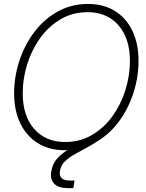

<svg xmlns="http://www.w3.org/2000/svg" viewBox="-20 -758 746 982"><path d="M311.5 10.3Q231.4 10.3 173.3 -25.9Q115.2 -62 83.7 -127.4Q52.2 -192.9 52.2 -279.8Q52.2 -364.7 78.9 -446.3Q105.5 -527.8 155.3 -593.8Q205.1 -659.7 274.7 -698.7Q344.2 -737.8 430.2 -737.8Q509.8 -737.8 567.9 -701.7Q626 -665.5 657.2 -600.1Q688.5 -534.7 688.5 -447.3Q688.5 -362.3 661.9 -280.8Q635.3 -199.2 585.9 -133.5Q536.6 -67.9 467 -28.8Q397.5 10.3 311.5 10.3ZM313.5 -31.7Q389.2 -31.7 450.4 -67.6Q511.7 -103.5 554.9 -163.3Q598.1 -223.1 621.3 -296.9Q644.5 -370.6 644.5 -446.3Q644.5 -562 585.7 -628.9Q526.9 -695.8 428.7 -695.8Q352.1 -695.8 290.8 -659.9Q229.5 -624 186 -564Q142.6 -503.9 119.4 -430.2Q96.2 -356.4 96.2 -280.8Q96.2 -165.5 154.8 -98.6Q213.4 -31.7 313.5 -31.7ZM324.7 204.1Q279.8 204.1 257.6 181.9Q235.4 159.7 242.2 119.6Q248.5 79.6 272 53.2Q295.4 26.9 329.8 6.8Q364.3 -13.2 404.3 -34.7Q444.3 -56.2 485.1 -86.2Q525.9 -116.2 562 -162.1Q598.1 -208 624.5 -277.3Q650.9 -346.7 661.6 -447.3H688.5Q680.7 -344.7 656.2 -272.2Q631.8 -199.7 596.9 -150.1Q562 -100.6 522 -68.1Q481.9 -35.6 442.6 -13.4Q403.3 8.8 369.6 26.9Q335.9 44.9 313.7 65.7Q291.5 86.4 286.6 116.2Q278.3 165.5 338.4 165.5H361.3L355 204.1Z"/></svg>

Font: Inter Display ExtraLight
Style: Italic
Weight: 200
Italic angle: -9.39999°
Designer: Rasmus Andersson
Foundry: rsms
Version: Version 4.000;git-a52131595